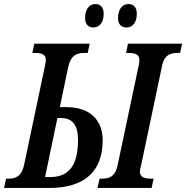

<svg xmlns="http://www.w3.org/2000/svg" viewBox="-38 -930 921 950"><path d="M589 -794C612 -794 639 -812 639 -862C639 -895 622 -910 597 -910C566 -910 546 -882 546 -842C546 -809 562 -794 589 -794ZM425 -794C448 -794 475 -812 475 -862C475 -895 458 -910 434 -910C402 -910 383 -882 383 -842C383 -809 399 -794 425 -794ZM-18 0H206C379 0 470 -81 470 -236C470 -329 415 -400 289 -400H258L299 -596C313 -660 344 -668 380 -668H396L406 -714H132L122 -668H132C166 -668 189 -663 189 -632C189 -625 186 -611 183 -597L81 -113C68 -55 37 -46 3 -46H-8ZM444 0H712L722 -46H712C679 -46 654 -51 654 -82C654 -88 657 -101 661 -116L763 -600C774 -660 806 -668 842 -668H853L863 -714H595L586 -668H595C628 -668 652 -663 652 -632C652 -626 650 -613 647 -600L544 -113C532 -54 500 -46 466 -46H455ZM185 -54 246 -346H263C319 -346 348 -314 348 -237C348 -124 311 -54 212 -54Z"/></svg>

Font: Noto Serif Condensed Semi
Style: Italic
Weight: 600
Width: 3
Italic angle: -12°
Designer: Monotype Design Team
Foundry: Monotype Imaging Inc.
Version: Version 1.901